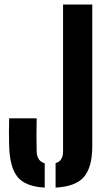

<svg xmlns="http://www.w3.org/2000/svg" viewBox="-20 -820 462 848"><path d="M225.5 8.5V-99.5Q258.5 -108.5 258.5 -151V-800H387.5V-174.5Q387.5 -82 351 -39Q314.5 4 225.5 8.5ZM177.5 8.5Q91.5 4 57.2 -39Q23 -82 20.5 -174.5Q18.5 -236 20.5 -297.5H142Q141 -267 141 -224.2Q141 -181.5 142 -151Q143.5 -108 177.5 -99Z"/></svg>

Font: Big Shoulders Stencil Display ExtraBold
Style: Regular
Weight: 800
Designer: Patric King
Foundry: XO Type Co
Version: Version 1.000